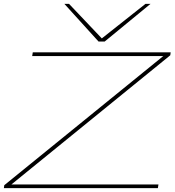

<svg xmlns="http://www.w3.org/2000/svg" viewBox="-23 -970 900 990"><path d="M-3 0 -1 -15 819 -681H143L146 -700H857L855 -685L36 -19H794L791 0ZM753 -950 517 -756H485L309 -950H333L502 -772L727 -950Z"/></svg>

Font: Georama ExtraExtended Thin
Style: Italic
Weight: 100
Width: 8
Italic angle: -9°
Designer: Jean-Baptiste Levee
Foundry: Production Type
Version: Version 1.000